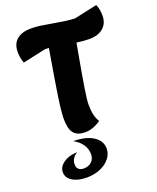

<svg xmlns="http://www.w3.org/2000/svg" viewBox="-180 -819 1000 1225"><g transform="rotate(-20 320.0 -207.0)"><path d="M640 -636Q640 -584 605.5 -554Q571 -524 510 -524Q474 -524 425 -531Q410 -447 409 -442Q386 -315 374 -238.5Q362 -162 362 -133Q362 -52 390 -12Q337 26 284 26Q229 26 205.5 -4Q182 -34 182 -99Q182 -147 197 -248Q212 -349 248 -559L222 -560L66 -526Q52 -559 52 -603Q52 -658 86.5 -686.5Q121 -715 182 -715Q215 -715 246.5 -710.5Q278 -706 328 -697Q363 -691 400.5 -685.5Q438 -680 470 -679L625 -713Q640 -682 640 -636ZM60 217Q60 180 98 154Q136 128 191 128Q171 138 159.5 156Q148 174 148 196Q148 217 160.5 228.5Q173 240 195 240Q228 240 248.5 220.5Q269 201 269 170Q269 133 248.5 103Q228 73 190 53Q275 53 325 85Q375 117 375 170Q375 206 351 236Q327 266 286 283.5Q245 301 195 301Q134 301 97 278Q60 255 60 217Z"/></g></svg>

Font: Lemonada SemiBold
Style: Regular
Weight: 600
Designer: Mohamed Gaber (Arabic) Eduardo Tunni (Latin)
Foundry: Kief Type Foundry
Version: Version 3.006